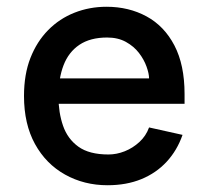

<svg xmlns="http://www.w3.org/2000/svg" viewBox="-20 -535 616 568"><path d="M298 13Q229 13 172.5 -18.5Q116 -50 83.5 -109Q51 -168 51 -251Q51 -315 70 -363.5Q89 -412 122.5 -446Q156 -480 200.5 -497.5Q245 -515 295 -515Q361 -515 413.5 -486.5Q466 -458 496 -400.5Q526 -343 526 -257V-228H139V-303H421Q421 -317 413.5 -338Q406 -359 391 -378.5Q376 -398 352.5 -411Q329 -424 297 -424Q247 -424 215 -402.5Q183 -381 168 -342Q153 -303 153 -249Q153 -202 166.5 -163Q180 -124 212 -101Q244 -78 301 -78Q325 -78 349 -87.5Q373 -97 392.5 -115Q412 -133 421 -158L520 -136Q504 -90 473 -56.5Q442 -23 398 -5Q354 13 298 13Z"/></svg>

Font: Inclusive Sans Medium
Style: Regular
Weight: 500
Designer: Olivia King
Foundry: Olivia King
Version: Version 2.004